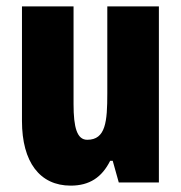

<svg xmlns="http://www.w3.org/2000/svg" viewBox="-20 -573 569 603"><path d="M479 -553H317V-280C317 -191 312 -134 254 -134C222 -134 211 -172 211 -246V-553H49V-193C49 -64 105 10 202 10C261 10 300 -16 326 -68H334L353 0H479Z"/></svg>

Font: Noto Sans Oriya ExtCond Blk
Style: Regular
Weight: 900
Width: 2
Designer: Amélie Bonet and Sol Matas
Foundry: Google LLC
Version: Version 2.006